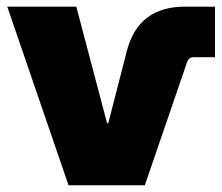

<svg xmlns="http://www.w3.org/2000/svg" viewBox="-20 -549 659 569"><path d="M183.1 0 1.5 -529.3H206.1L297.4 -183.6H300.8L355 -394.5Q372.1 -462.9 415.3 -496.1Q458.5 -529.3 528.3 -529.3H617.2V-379.4H554.2Q539.6 -379.4 534.7 -365.7L409.2 0Z"/></svg>

Font: Inter 24pt Black
Style: Regular
Weight: 900
Designer: Rasmus Andersson
Foundry: rsms
Version: Version 4.001;git-66647c0bb